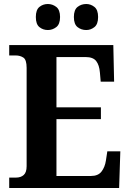

<svg xmlns="http://www.w3.org/2000/svg" viewBox="-20 -939 650 959"><path d="M26 0V-52H60Q84 -52 98.5 -65Q113 -78 113 -109V-600Q113 -641 96.5 -651.5Q80 -662 59 -662H26V-714H546L550 -531H483L479 -577Q476 -614 460.5 -634Q445 -654 408 -654H262V-403H484V-344H262V-60H434Q470 -60 487 -82Q504 -104 509 -137L516 -183H581L575 0ZM411 -789Q386 -789 367.5 -803.5Q349 -818 349 -854Q349 -890 367.5 -904.5Q386 -919 411 -919Q433 -919 451.5 -904.5Q470 -890 470 -854Q470 -818 451.5 -803.5Q433 -789 411 -789ZM219 -789Q195 -789 177 -803.5Q159 -818 159 -854Q159 -890 177 -904.5Q195 -919 219 -919Q242 -919 261 -904.5Q280 -890 280 -854Q280 -818 261 -803.5Q242 -789 219 -789Z"/></svg>

Font: Noto Serif Devanagari SemiCondensed
Style: Bold
Weight: 700
Width: 4
Designer: Universal Thirst, Indian Type Foundry and the Monotype Design Team
Foundry: Monotype Imaging Inc.
Version: Version 2.004; ttfautohint (v1.8.4.7-5d5b)